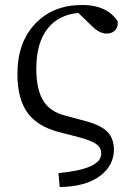

<svg xmlns="http://www.w3.org/2000/svg" viewBox="-20 -548 535 772"><path d="M220 204 215 148Q387 132 387 70Q387 46 369 33Q349 17 291 2L213 -18Q133 -40 94 -90Q50 -147 50 -250Q50 -379 123 -454Q194 -528 311 -528Q409 -528 453 -463Q456 -441 443.5 -427Q431 -413 409 -413Q381 -413 353 -440L295 -496Q217 -489 173 -435Q126 -377 126 -272Q126 -185 156 -140Q183 -98 243 -83L321 -62Q386 -45 413 -17Q438 10 438 54Q438 116 384 158Q325 203 220 204Z"/></svg>

Font: GenRyuMin TW R
Style: Regular
Weight: 400
Version: Version 1.501;PS 1;hotconv 16.6.51;makeotf.lib2.5.65220